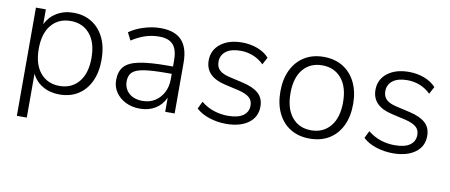

<svg xmlns="http://www.w3.org/2000/svg" viewBox="-62 -738 2724 1162"><g transform="rotate(10 1300.0 -157.0)"><path d="M80 180V-485H141V-394Q163 -440 207.5 -467Q252 -494 311 -494Q376 -494 424.5 -463Q473 -432 499.5 -376Q526 -320 526 -243Q526 -166 499.5 -109.5Q473 -53 424.5 -22.5Q376 8 311 8Q252 8 207.5 -18Q163 -44 141 -90V180ZM302 -43Q376 -43 420 -95.5Q464 -148 464 -243Q464 -338 420 -390Q376 -442 302 -442Q228 -442 184 -390Q140 -338 140 -243Q140 -148 184 -95.5Q228 -43 302 -43Z M805 8Q756 8 717.5 -11Q679 -30 656.5 -63Q634 -96 634 -137Q634 -191 661 -221.5Q688 -252 752 -265Q816 -278 928 -278H959V-314Q959 -381 932 -411.5Q905 -442 846 -442Q802 -442 761.5 -429Q721 -416 678 -388L654 -435Q692 -462 744 -478Q796 -494 845 -494Q933 -494 975.5 -449Q1018 -404 1018 -311V0H960V-87Q940 -42 899.5 -17Q859 8 805 8ZM813 -41Q856 -41 888.5 -61.5Q921 -82 940 -118Q959 -154 959 -200V-233H929Q839 -233 788.5 -225Q738 -217 718 -197Q698 -177 698 -142Q698 -97 729 -69Q760 -41 813 -41Z M1335 8Q1281 8 1231.5 -8Q1182 -24 1150 -54L1172 -99Q1209 -69 1251 -55.5Q1293 -42 1337 -42Q1399 -42 1430.5 -64.5Q1462 -87 1462 -127Q1462 -158 1441 -176Q1420 -194 1375 -205L1288 -225Q1165 -253 1165 -352Q1165 -416 1215 -455Q1265 -494 1347 -494Q1397 -494 1441 -477.5Q1485 -461 1513 -430L1489 -385Q1460 -414 1423 -428.5Q1386 -443 1346 -443Q1288 -443 1256.5 -419Q1225 -395 1225 -354Q1225 -323 1244 -304Q1263 -285 1306 -275L1393 -255Q1458 -240 1490 -210.5Q1522 -181 1522 -131Q1522 -66 1471 -29Q1420 8 1335 8Z M1848 8Q1780 8 1730 -22.5Q1680 -53 1652.5 -109.5Q1625 -166 1625 -243Q1625 -319 1652.5 -375.5Q1680 -432 1730 -463Q1780 -494 1848 -494Q1917 -494 1967 -463Q2017 -432 2044.5 -375.5Q2072 -319 2072 -243Q2072 -166 2044.5 -109.5Q2017 -53 1967 -22.5Q1917 8 1848 8ZM1848 -43Q1922 -43 1966 -95.5Q2010 -148 2010 -243Q2010 -338 1966 -390Q1922 -442 1848 -442Q1774 -442 1730.5 -390Q1687 -338 1687 -243Q1687 -148 1730.5 -95.5Q1774 -43 1848 -43Z M2360 8Q2306 8 2256.5 -8Q2207 -24 2175 -54L2197 -99Q2234 -69 2276 -55.5Q2318 -42 2362 -42Q2424 -42 2455.5 -64.5Q2487 -87 2487 -127Q2487 -158 2466 -176Q2445 -194 2400 -205L2313 -225Q2190 -253 2190 -352Q2190 -416 2240 -455Q2290 -494 2372 -494Q2422 -494 2466 -477.5Q2510 -461 2538 -430L2514 -385Q2485 -414 2448 -428.5Q2411 -443 2371 -443Q2313 -443 2281.5 -419Q2250 -395 2250 -354Q2250 -323 2269 -304Q2288 -285 2331 -275L2418 -255Q2483 -240 2515 -210.5Q2547 -181 2547 -131Q2547 -66 2496 -29Q2445 8 2360 8Z"/></g></svg>

Font: Nunito Sans Light
Style: Regular
Weight: 300
Designer: Vernon Adams
Foundry: Vernon Adams
Version: Version 3.101; ttfautohint (v1.8.4.7-5d5b);gftools[0.9.27]